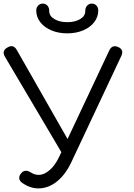

<svg xmlns="http://www.w3.org/2000/svg" viewBox="-22 -1037 744 1065"><path d="M191 8Q145 8 102 -22Q87 -32 85 -46.5Q83 -61 94 -74Q104 -88 118.5 -89.5Q133 -91 148 -81Q159 -74 169.5 -70.5Q180 -67 193 -67Q223 -67 254 -94Q285 -121 308 -171L584 -757Q600 -791 634 -776Q667 -761 651 -727L375 -140Q342 -69 294 -30.5Q246 8 191 8ZM339 -158 5 -723Q-14 -756 20 -774Q52 -793 71 -760L392 -197ZM351 -852Q302 -852 263 -868.5Q224 -885 201.5 -914Q179 -943 179 -979Q179 -995 189.5 -1006Q200 -1017 215 -1017Q231 -1017 241 -1006Q251 -995 251 -976Q251 -948 280 -931Q309 -914 351 -914Q394 -914 422.5 -931Q451 -948 451 -976Q451 -995 461.5 -1006Q472 -1017 487 -1017Q503 -1017 513 -1006Q523 -995 523 -979Q523 -943 500.5 -914Q478 -885 439 -868.5Q400 -852 351 -852Z"/></svg>

Font: Comfortaa
Style: Regular
Weight: 400
Designer: Johan Aakerlund
Foundry: Johan Aakerlund
Version: Version 3.104; ttfautohint (v1.8.1.43-b0c9)